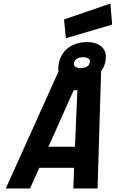

<svg xmlns="http://www.w3.org/2000/svg" viewBox="-20 -1074 659 1094"><path d="M313 -666Q312 -674 312 -686.5Q312 -699 316 -717Q330 -775 373 -804.5Q416 -834 474.5 -834Q533 -834 562 -805Q583 -785 583 -752Q583 -705 556 -667L536 0H398L402 -118H204L151 0H13ZM355 -856 345 -963 609 -1054 619 -934ZM400 -560 256 -238H407L421 -560ZM402 -717Q401 -714 401 -707.5Q401 -701 410 -693.5Q419 -686 439 -686Q484 -686 491 -717Q492 -721 492 -728.5Q492 -736 481 -742Q470 -748 454 -748Q410 -748 402 -717Z"/></svg>

Font: Titillium Web
Style: Bold Italic
Weight: 700
Italic angle: -13°
Version: Version 1.002;PS 57.000;hotconv 1.0.70;makeotf.lib2.5.55311